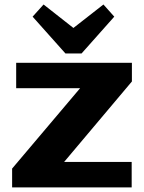

<svg xmlns="http://www.w3.org/2000/svg" viewBox="-20 -812 624 832"><path d="M32.5 -81.5 374.4 -485.7 392 -429.8H50.1V-540H551.6V-459L208.2 -51.3L191.1 -110.2H550.6V0H32.5ZM475.2 -739.8 333.4 -580.3H263.6L121.3 -739.8L168.8 -792.5L342.2 -656.2H253.8L428.2 -792.5Z"/></svg>

Font: Pathway Extreme 8pt Thin
Style: Regular
Weight: 100
Designer: Eduardo Rodriguez Tunni
Foundry: Eduardo Rodriguez Tunni
Version: Version 1.000